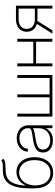

<svg xmlns="http://www.w3.org/2000/svg" viewBox="990 -1780 802 2822"><g transform="rotate(-90 1391.0 -369.0)"><path d="M444.8 -750 468.3 -721.2Q444.3 -697.8 407.7 -693.4Q371.1 -689 328.6 -688Q317.4 -688 305.7 -687.5Q293.9 -687 281.7 -686.5Q176.8 -680.7 128.9 -607.7Q81.1 -534.7 74.7 -399.4H80.6Q107.9 -460 158.9 -494.1Q210 -528.3 273.4 -528.3Q335 -528.3 384.5 -496.8Q434.1 -465.3 462.9 -405.8Q491.7 -346.2 491.7 -262.2Q491.7 -179.7 463.1 -118.2Q434.6 -56.6 383.3 -22.5Q332 11.7 263.2 11.7Q158.2 11.7 95.7 -60.8Q33.2 -133.3 33.2 -270V-326.2Q33.7 -525.4 92.3 -623.8Q150.9 -722.2 277.8 -727.5Q291.5 -728 304.4 -728Q317.4 -728 330.1 -728Q366.7 -728 395.8 -730.7Q424.8 -733.4 444.8 -750ZM263.2 -28.8Q319.8 -28.8 361.6 -57.9Q403.3 -86.9 426 -139.4Q448.7 -191.9 448.7 -262.2Q448.7 -368.2 397.7 -428.2Q346.7 -488.3 267.1 -488.3Q208 -488.3 165.5 -455.8Q123 -423.3 100.1 -370.1Q77.1 -316.9 76.7 -255.4Q76.7 -148.4 126.5 -88.6Q176.3 -28.8 263.2 -28.8Z M737.3 7.8Q689.9 7.8 649.9 -8.3Q609.9 -24.4 585.2 -57.1Q560.5 -89.8 560.5 -140.1Q560.5 -211.4 614.3 -242.7Q668 -273.9 771.5 -287.6Q842.3 -296.9 880.1 -307.1Q918 -317.4 918 -348.6V-359.4Q918 -413.1 876 -449Q834 -484.9 769.5 -484.9Q726.6 -484.9 692.1 -468.5Q657.7 -452.1 637.5 -424.3Q617.2 -396.5 616.7 -361.3H573.2Q574.2 -407.7 600.1 -444.6Q626 -481.4 669.9 -502.7Q713.9 -523.9 769.5 -523.9Q824.7 -523.9 867.7 -502.7Q910.6 -481.4 935.3 -444.3Q960 -407.2 960 -359.4V0H918V-95.2H916.5Q897 -51.3 851.3 -21.7Q805.7 7.8 737.3 7.8ZM741.2 -31.7Q818.8 -31.7 868.4 -78.1Q918 -124.5 918 -207.5V-287.6Q900.4 -272.5 863.8 -264.6Q827.1 -256.8 770.5 -248.5Q685.5 -236.8 644.8 -212.4Q604 -188 604 -138.2Q604 -86.4 643.6 -59.1Q683.1 -31.7 741.2 -31.7Z M1088.4 -515.6H1131.3V-41H1372.6V-515.6H1415V-41H1656.7V-515.6H1699.2V0H1088.4Z M1870.1 -515.6V-280.8H2189V-515.6H2231.4V0H2189V-239.7H1870.1V0H1827.1V-515.6Z M2718.3 0H2675.3V-219.7H2521Q2506.8 -219.7 2493.7 -220.7L2356.4 0H2307.6L2450.7 -228.5Q2396.5 -243.7 2365.7 -282.2Q2335 -320.8 2335 -376.5Q2335 -449.7 2385.3 -492.7Q2435.5 -535.6 2519.5 -535.6H2718.3ZM2675.3 -257.8V-496.6H2522.5Q2454.6 -496.6 2415.8 -464.8Q2377 -433.1 2377 -376.5Q2377 -320.8 2416 -289.3Q2455.1 -257.8 2523.4 -257.8Z"/></g></svg>

Font: Inter Display ExtraLight
Style: Regular
Weight: 200
Designer: Rasmus Andersson
Foundry: rsms
Version: Version 4.000;git-a52131595